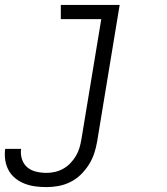

<svg xmlns="http://www.w3.org/2000/svg" viewBox="-61 -550 681 783"><path d="M129 213Q105 213 82.5 210Q60 207 39.5 199Q19 191 2 177.5Q-15 164 -25.5 145Q-36 126 -39.5 103.5Q-43 81 -40 58Q-39 58 -39 57.5Q-39 57 -39 57H25Q25 57 25 57Q25 57 25 57Q22 79 28.5 99Q35 119 50 132Q65 145 86 150Q107 155 129 155Q146 155 163.5 151Q181 147 197 138Q213 129 226 115.5Q239 102 248.5 86Q258 70 263 53Q268 36 271 18L352 -472H187V-530H427L335 28Q331 52 323 76Q315 100 301 122Q287 144 268 162.5Q249 181 225.5 192.5Q202 204 177.5 208.5Q153 213 129 213Z"/></svg>

Font: Iosevka Slab Light Extended
Style: Italic
Weight: 300
Width: 7
Italic angle: -9°
Monospace: yes
Designer: Belleve Invis
Foundry: Belleve Invis
Version: Version 11.1.0; ttfautohint (v1.8.3)